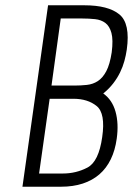

<svg xmlns="http://www.w3.org/2000/svg" viewBox="-20 -707 504 727"><path d="M65 0H211Q257 0 293.5 -12Q330 -24 356.5 -47Q383 -70 399.5 -104Q416 -138 422 -182Q430 -239 417.5 -284Q405 -329 371 -353Q393 -371 408.5 -391Q424 -411 434.5 -432.5Q445 -454 451 -476Q457 -498 460 -519Q474 -618 432 -652.5Q390 -687 299 -687H162ZM128 -50 168 -333H258Q312 -333 346 -305.5Q380 -278 367 -188Q354 -95 311 -72.5Q268 -50 218 -50ZM175 -383 210 -637H291Q317 -637 340 -634.5Q363 -632 379 -620Q395 -608 402 -582Q409 -556 403 -509Q396 -463 382.5 -437.5Q369 -412 350.5 -400Q332 -388 309 -385.5Q286 -383 261 -383Z"/></svg>

Font: Secuela ExtLt
Style: Italic
Weight: 200
Italic angle: -8°
Designer: Fernando Haro
Foundry: deFharo
Version: Version 1.704